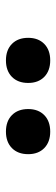

<svg xmlns="http://www.w3.org/2000/svg" viewBox="206 -1034 188 640"><g transform="rotate(-90 300.0 -714.0)"><path d="M418.7 -640.6Q384.1 -640.6 363.8 -660.4Q343.5 -680.3 343.5 -714.1Q343.5 -748.3 363.8 -768.3Q384.1 -788.2 418.7 -788.2Q453.3 -788.2 473.6 -768.3Q493.9 -748.3 493.9 -714.1Q493.9 -680.3 473.6 -660.4Q453.3 -640.6 418.7 -640.6ZM181.3 -640.6Q146.7 -640.6 126.4 -660.4Q106.1 -680.3 106.1 -714.1Q106.1 -748.3 126.4 -768.3Q146.7 -788.2 181.3 -788.2Q215.9 -788.2 236.2 -768.3Q256.5 -748.3 256.5 -714.1Q256.5 -680.3 236.2 -660.4Q215.9 -640.6 181.3 -640.6Z"/></g></svg>

Font: Maple Mono
Style: Regular
Weight: 400
Monospace: yes
Designer: subframe7536
Version: Version 7.300